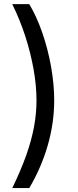

<svg xmlns="http://www.w3.org/2000/svg" viewBox="-20 -790 383 948"><path d="M40.5 138.7Q82.5 52.2 108.9 -21.7Q135.3 -95.7 147.7 -162.6Q160.2 -229.5 160.2 -293.9Q160.2 -366.7 145.8 -448Q131.3 -529.3 104.5 -612.1Q77.6 -694.8 40.5 -769.5H124.5Q160.2 -710.4 188.2 -630.1Q216.3 -549.8 231.9 -462.2Q247.6 -374.5 247.6 -293.9Q247.6 -183.6 216.1 -73.5Q184.6 36.6 124.5 138.7Z"/></svg>

Font: Inter 20pt
Style: Regular
Weight: 400
Version: Version 4.001;git-66647c0bb